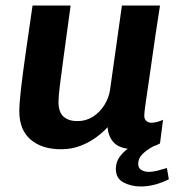

<svg xmlns="http://www.w3.org/2000/svg" viewBox="-20 -531 658 696"><path d="M201 10Q132 10 91 -25Q50 -60 50 -128Q50 -155 56 -208Q62 -261 73 -338Q84 -415 98 -511H236Q221 -402 211.5 -331.5Q202 -261 197 -221Q192 -181 192 -162Q192 -125 210 -108.5Q228 -92 261 -92Q292 -92 317 -108Q342 -124 358.5 -150.5Q375 -177 379 -206L422 -511H560Q551 -454 544 -406.5Q537 -359 531.5 -320Q526 -281 521.5 -250Q517 -219 513.5 -195Q510 -171 507.5 -154.5Q505 -138 504 -127Q503 -116 503 -112Q503 -98 511 -92Q519 -86 529 -86Q539 -86 551.5 -89.5Q564 -93 571 -97L560 -11Q550 -5 527.5 2.5Q505 10 471 10Q419 10 396 -11Q373 -32 370 -70Q354 -52 329 -33.5Q304 -15 272 -2.5Q240 10 201 10ZM490 145Q456 145 428 130.5Q400 116 400 82Q400 54 417.5 32.5Q435 11 457 0H535Q511 13 496 28Q481 43 481 63Q481 79 493 85.5Q505 92 518 92Q534 92 551.5 87.5Q569 83 585 78L592 119Q568 131 542 138Q516 145 490 145Z"/></svg>

Font: Chivo SemiBold
Style: Italic
Weight: 600
Italic angle: -8.05°
Designer: Hector Gatti
Foundry: Omnibus-Type
Version: Version 2.002